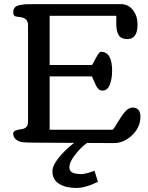

<svg xmlns="http://www.w3.org/2000/svg" viewBox="-20 -706 730 950"><path d="M323.2 121.1Q323.2 140.6 338.6 147.9Q354 155.3 383.3 155.3Q402.3 155.3 447.8 139.2L464.4 193.8Q438 206.1 431.2 208.5Q388.7 224.1 358.9 224.1Q305.7 224.1 272.5 203.6Q239.3 183.1 239.3 140.6Q239.3 104.5 296.9 44.9Q321.8 19.5 355 -5.9H421.4Q389.6 14.6 367.2 41Q323.2 90.8 323.2 121.1ZM537.6 -64Q546.4 -72.8 563.5 -102.5Q580.6 -132.3 598.6 -153.1Q616.7 -173.8 636.7 -173.8Q655.8 -173.8 665.3 -161.9Q674.8 -149.9 674.8 -128.9Q674.8 -76.2 633.8 -37.1Q592.8 2 543 2L171.4 0Q104 0 85.4 -3.4Q46.9 -13.7 45.4 -43.9Q45.4 -54.2 54.4 -58.8Q63.5 -63.5 78.9 -65.7Q94.2 -67.9 99.6 -70.3Q118.7 -78.1 118.7 -105V-581.1Q118.7 -616.2 82 -621.1Q79.1 -621.6 73.5 -622.3Q67.9 -623 65.7 -623.3Q63.5 -623.5 59.6 -624.3Q55.7 -625 54.2 -626Q52.7 -627 50.5 -628.7Q48.3 -630.4 47.6 -632.6Q46.9 -634.8 46.1 -637.9Q45.4 -641.1 45.4 -645Q45.4 -659.7 53 -668.7Q60.5 -677.7 79.6 -681.2Q98.6 -684.6 111.3 -685.1Q124 -685.5 154.3 -685.5Q165.5 -685.5 171.4 -685.5H578.1Q615.2 -685.5 637.9 -656.2Q660.6 -627 660.6 -585Q660.6 -512.7 610.4 -512.7Q579.1 -512.7 567.1 -532.5Q555.2 -552.2 555.2 -591.3Q555.2 -616.2 555.7 -627.9H225.6V-384.3H435.1Q438.5 -387.7 446.8 -404.5Q455.1 -421.4 464.1 -435.5Q473.1 -449.7 479.5 -449.7Q534.7 -449.7 534.7 -356Q534.7 -315.9 523.2 -286.9Q511.7 -257.8 486.8 -257.8Q473.6 -257.8 465.1 -267.6Q456.5 -277.3 447.5 -299.3Q438.5 -321.3 434.6 -328.1H225.6V-64Z"/></svg>

Font: Corben
Style: Regular
Weight: 400
Designer: vernon adams
Foundry: vernon adams
Version: Version 1.100